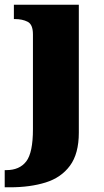

<svg xmlns="http://www.w3.org/2000/svg" viewBox="-46 -556 444 816"><path d="M-26 240V167H-19Q37 167 65.5 130Q94 93 94 -7V-410Q94 -452 71.5 -463.5Q49 -475 17 -475H13V-536H289V8Q289 97 251.5 148Q214 199 148 219.5Q82 240 -3 240Z"/></svg>

Font: Noto Serif Telugu Black
Style: Regular
Weight: 900
Designer: Jelle Bosma - Monotype Design Team
Foundry: Monotype Imaging Inc.
Version: Version 2.005; ttfautohint (v1.8.4.7-5d5b)